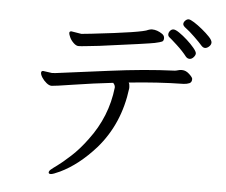

<svg xmlns="http://www.w3.org/2000/svg" viewBox="-55 -834 1111 943"><g transform="rotate(5 500.0 -362.0)"><path d="M148 -455 191 -449 208 -450Q296 -461 469.5 -484Q643 -507 792 -513Q800 -514 808 -516.5Q816 -519 824 -519H827Q846 -519 863 -503Q880 -487 880 -480V-478Q880 -463 868.5 -458Q857 -453 840 -452Q713 -450 571 -435Q576 -427 576 -414V-407Q554 -230 446 -106Q363 -13 273 30Q239 46 228.5 46Q218 46 218 39Q218 32 226.5 24.5Q235 17 258 0.5Q281 -16 321.5 -53Q362 -90 400 -142Q489 -260 505 -404V-406Q505 -417 495 -427Q398 -416 302.5 -401Q207 -386 195 -386Q183 -386 169.5 -397Q156 -408 147 -422Q138 -436 138 -445.5Q138 -455 148 -455ZM318 -653 329 -654Q337 -655 368 -658Q618 -686 644 -701Q648 -703 652 -703.5Q656 -704 660 -705H663Q688 -705 713 -688Q725 -680 725 -667Q725 -654 717 -650Q709 -646 681.5 -640Q654 -634 412 -602L347 -595Q321 -592 309.5 -592Q298 -592 285 -604.5Q272 -617 265.5 -631.5Q259 -646 259 -652Q259 -661 269 -661ZM840 -586Q820 -612 790 -639.5Q760 -667 752 -673Q744 -679 744 -688Q744 -697 751 -705.5Q758 -714 768 -714Q778 -714 797 -701Q816 -688 836.5 -669.5Q857 -651 872 -633Q887 -615 887 -606Q887 -597 878 -587Q869 -577 858.5 -577Q848 -577 840 -586ZM906 -728Q928 -710 943.5 -693.5Q959 -677 959 -666Q959 -655 949 -646Q939 -637 929 -637Q919 -637 909 -649Q899 -661 871.5 -687.5Q844 -714 828.5 -725Q813 -736 813 -745Q813 -754 821 -762Q829 -770 837.5 -770Q846 -770 865 -758Q884 -746 906 -728Z"/></g></svg>

Font: LXGW WenKai Mono Lite
Style: Regular
Weight: 400
Monospace: yes
Designer: LXGW / Fontworks Inc.
Foundry: LXGW / Fontworks Inc.
Version: Version 1.520; June 14, 2025